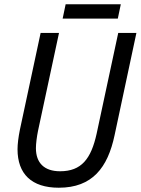

<svg xmlns="http://www.w3.org/2000/svg" viewBox="-20 -868 658 898"><path d="M273 -781H531L545 -848H287ZM255 10C412 10 484 -84 516 -236L618 -714H533L432 -243C406 -125 361 -67 261 -67C187 -67 148 -106 148 -175C148 -195 152 -228 158 -257L256 -714H170L73 -261C66 -226 62 -194 62 -170C62 -55 127 10 255 10Z"/></svg>

Font: Noto Sans SemiCondensed
Style: Italic
Weight: 400
Width: 4
Italic angle: -12°
Designer: Monotype Design Team
Foundry: Monotype Imaging Inc.
Version: Version 2.013